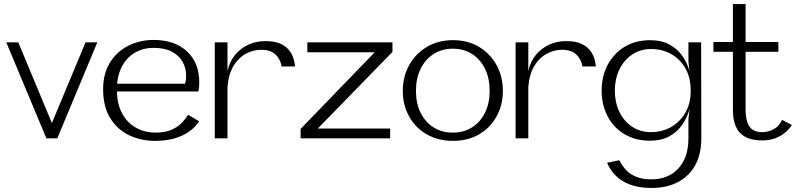

<svg xmlns="http://www.w3.org/2000/svg" viewBox="-20 -680 3952 944"><path d="M208 0 10.8 -472H69.8L245.3 -50.5H224.9L400.7 -472H458.6L261.7 0Z M549.5 -268.4H890.1Q892.7 -278.9 893.9 -287.8Q895.1 -296.6 895.1 -307.8Q895.1 -345.5 877.6 -376.4Q860.2 -407.3 824.9 -426Q789.7 -444.6 735.8 -444.6Q682.2 -444.6 641.4 -419.8Q600.5 -395 577.9 -349.9Q555.3 -304.7 554.7 -244Q553.9 -171.7 579.7 -123.7Q605.6 -75.7 649 -51.9Q692.3 -28 744.5 -28Q788.8 -28 819.1 -40.2Q849.4 -52.4 869.9 -72.4Q890.3 -92.4 904.9 -115.8L959.1 -83.5Q938.4 -52.2 906.5 -30.7Q874.5 -9.3 833.5 1.7Q792.4 12.6 742.6 12.6Q673 12.6 615 -15Q557 -42.6 522 -99Q487 -155.4 487 -240.8Q487 -318.2 520.5 -372.2Q554 -426.2 610.4 -454.9Q666.8 -483.6 735 -483.6Q839.5 -483.6 899.6 -427.2Q959.7 -370.8 959.7 -275.6Q959.7 -264.3 958.9 -253.2Q958.1 -242.1 955.7 -230.2H548.7Z M1036 0V-472H1098.5V-331.1Q1108.9 -377.9 1136.4 -410.9Q1163.9 -443.8 1202 -460.8Q1240.1 -477.8 1282 -477.8Q1332.2 -478.6 1362.9 -463.2Q1393.5 -447.9 1409.3 -422.2Q1425.2 -396.6 1429.1 -364.5Q1429.9 -362.1 1429.9 -359.6Q1429.9 -357.1 1430.5 -353.3H1364.8Q1358.3 -390 1334 -412.6Q1309.8 -435.2 1264 -435.2Q1225 -435.2 1188.9 -415.9Q1152.9 -396.5 1128.5 -356.7Q1104.1 -316.9 1098.5 -253.6V0Z M1458 0V-46.1L1822.3 -423H1491.1V-472H1909.6V-424.8L1542.4 -48H1898.1V0Z M2207.7 12.6Q2133.9 12.6 2077.9 -19.7Q2022 -52 1991.2 -108Q1960.4 -164 1960.4 -233Q1960.4 -303 1991.6 -359.5Q2022.8 -416 2078.5 -449.3Q2134.2 -482.6 2207.2 -482.6Q2280.3 -482.6 2335.6 -449.3Q2390.9 -416 2421.7 -359.5Q2452.5 -303 2452.5 -233Q2452.5 -164 2421.7 -108Q2390.9 -52 2335.8 -19.7Q2280.7 12.6 2207.7 12.6ZM2206.7 -28Q2261.3 -28 2301.9 -54.4Q2342.5 -80.7 2365 -126.8Q2387.5 -172.9 2387.5 -233Q2387.5 -294.1 2365.2 -340.5Q2342.9 -387 2302.1 -413.8Q2261.3 -440.6 2206.3 -440.6Q2151.8 -440.6 2110.9 -413.8Q2069.9 -387 2047.5 -340.5Q2025.1 -294.1 2025.1 -233Q2025.1 -172.9 2047.4 -126.8Q2069.8 -80.7 2110.6 -54.4Q2151.5 -28 2206.7 -28Z M2515 0V-472H2577.5V-331.1Q2587.9 -377.9 2615.4 -410.9Q2642.9 -443.8 2681 -460.8Q2719.1 -477.8 2761 -477.8Q2811.2 -478.6 2841.9 -463.2Q2872.5 -447.9 2888.3 -422.2Q2904.2 -396.6 2908.1 -364.5Q2908.9 -362.1 2908.9 -359.6Q2908.9 -357.1 2909.5 -353.3H2843.8Q2837.3 -390 2813 -412.6Q2788.8 -435.2 2743 -435.2Q2704 -435.2 2667.9 -415.9Q2631.9 -396.5 2607.5 -356.7Q2583.1 -316.9 2577.5 -253.6V0Z M3184.6 244.2Q3121.2 244.2 3077 227.3Q3032.8 210.5 3005.7 182Q2978.5 153.6 2964.8 120.1L3025.1 107.9Q3036.4 131.1 3055.3 152.7Q3074.2 174.4 3105.4 188.1Q3136.6 201.8 3184.2 201.8Q3235.5 201.8 3276.2 179.2Q3316.9 156.5 3340.9 111.2Q3364.8 65.8 3364.8 -0.8H3428.2Q3428.2 80.5 3396.4 135.2Q3364.6 189.9 3309.8 217Q3254.9 244.2 3184.6 244.2ZM3427.2 -472 3428.2 -0.8H3364.8V-95.4L3380.6 -234L3364.8 -377.5V-472ZM3176 -482.4Q3233 -482.4 3272.3 -460.7Q3311.5 -439.1 3336.1 -403.5Q3360.7 -367.9 3371.8 -323.6Q3382.9 -279.3 3382.9 -234Q3382.9 -188.1 3370.7 -144.6Q3358.5 -101.1 3333.7 -65.7Q3309 -30.3 3269.9 -9.3Q3230.8 11.8 3176 11.8Q3104.2 11.8 3050.6 -20.1Q2997 -52 2967.6 -107.9Q2938.1 -163.8 2938.1 -233.8Q2938.1 -305.3 2967.6 -361Q2997 -416.8 3050.6 -449.6Q3104.2 -482.4 3176 -482.4ZM3181.2 -439Q3127.9 -439 3087.6 -411.5Q3047.2 -383.9 3025.1 -337.7Q3002.9 -291.5 3002.9 -234Q3002.9 -177.5 3024.8 -131.3Q3046.7 -85.2 3086.7 -57.8Q3126.7 -30.4 3180.5 -30.4Q3234.5 -30.4 3278.7 -55.1Q3322.9 -79.7 3349.5 -125.5Q3376 -171.3 3376 -233.9Q3376 -298.4 3349.8 -344.3Q3323.5 -390.1 3279.4 -414.6Q3235.3 -439 3181.2 -439Z M3727.4 10.4Q3675.7 10.4 3643.7 -7.4Q3611.7 -25.1 3597.6 -58.4Q3583.5 -91.7 3583.5 -136.9V-425.2H3487.8V-473.4H3583.5V-660H3645.9V-473.4H3806.9V-425.2H3645.9V-139.9Q3645.9 -85.5 3665 -57.8Q3684.2 -30.2 3727.4 -30.2Q3757.9 -30.2 3784.9 -45.4Q3811.8 -60.7 3825.2 -90.7L3873.4 -65.3Q3859.8 -44.2 3838.5 -26.8Q3817.2 -9.3 3789.6 0.5Q3762.1 10.4 3727.4 10.4Z"/></svg>

Font: Panamera Thin
Style: Regular
Weight: 100
Designer: Bastien Sozeau
Foundry: NBR — Bastien Sozeau
Version: Version 3.003;gftools[0.9.33]